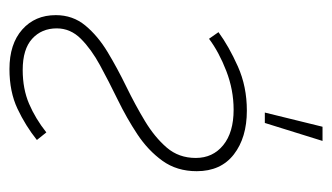

<svg xmlns="http://www.w3.org/2000/svg" viewBox="-168 -362 702 406"><g transform="rotate(-90 183.0 -159.0)"><path d="M88 172 126 50H148L118 172ZM152 12Q95 12 59.5 -15.5Q24 -43 24 -94Q24 -136 46 -166.5Q68 -197 102 -219.5Q136 -242 175 -261Q214 -280 248 -298.5Q282 -317 304 -339Q326 -361 326 -390Q326 -422 304 -442Q282 -462 238 -462Q198 -462 166.5 -448.5Q135 -435 106 -412L90 -432Q120 -456 156 -473Q192 -490 240 -490Q293 -490 323.5 -463Q354 -436 354 -392Q354 -356 332 -329.5Q310 -303 276 -282.5Q242 -262 203 -243Q164 -224 130 -203.5Q96 -183 74 -157.5Q52 -132 52 -96Q52 -60 79 -38Q106 -16 154 -16Q196 -16 236 -31.5Q276 -47 304 -68L318 -48Q288 -26 245.5 -7Q203 12 152 12Z"/></g></svg>

Font: Source Sans 3 VF
Style: Italic
Weight: 200
Italic angle: -11°
Designer: Paul D. Hunt
Foundry: Adobe Systems Incorporated
Version: Version 3.042;hotconv 1.0.118;makeotfexe 2.5.65603